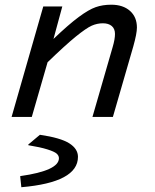

<svg xmlns="http://www.w3.org/2000/svg" viewBox="-20 -492 654 808"><path d="M242.2 -464.8 205.1 -328.1Q269 -389.2 311.3 -420.4Q353.5 -451.7 382.8 -461.9Q412.1 -472.2 448.2 -472.2Q497.6 -472.2 526.9 -446.3Q556.2 -420.4 556.2 -376Q556.2 -351.1 541 -296.9L455.1 0H369.1L454.1 -293.9Q463.9 -327.1 463.9 -349.1Q463.9 -371.1 450.2 -382.6Q436.5 -394 413.1 -394Q388.7 -394 365.7 -383.8Q342.8 -373.5 298.8 -337.9Q254.9 -302.2 180.2 -230L113.8 0H28.8L162.1 -464.8ZM69.8 295.9 64.9 250 65.9 249Q228 226.1 228 173.8Q228 163.1 218.5 154.5Q209 146 179.4 136.7Q149.9 127.4 99.1 119.1V116.2L147.9 75.2Q234.9 87.9 271.5 111.1Q308.1 134.3 308.1 168Q308.1 275.4 69.8 295.9Z"/></svg>

Font: IntelOne Mono
Style: Italic
Weight: 400
Italic angle: -16°
Designer: Fred Shallcrass
Foundry: Frere-Jones Type LLC
Version: Version 1.200;hotconv 1.1.0;makeotfexe 2.6.0;FJTRelease1.2